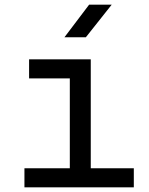

<svg xmlns="http://www.w3.org/2000/svg" viewBox="-20 -805 640 825"><path d="M85 0V-82H280V-468H105V-550H370V-82H555V0ZM257 -645 363 -785H460L349 -645Z"/></svg>

Font: JetBrainsMonoNL NF
Style: Regular
Weight: 400
Designer: Philipp Nurullin, Konstantin Bulenkov
Foundry: JetBrains
Version: Version 2.304; ttfautohint (v1.8.4.7-5d5b);Nerd Fonts 3.2.1